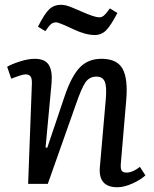

<svg xmlns="http://www.w3.org/2000/svg" viewBox="-20 -766 643 800"><path d="M375 -620.1Q336.4 -620.1 286.1 -644Q224.6 -672.9 214.8 -672.9Q202.1 -672.9 193.6 -666.3Q185.1 -659.7 168.9 -636.2L138.2 -654.8Q166 -710 185.8 -728Q205.6 -746.1 234.9 -746.1Q240.2 -746.1 246.6 -744.9Q252.9 -743.7 257.6 -742.7Q262.2 -741.7 271.2 -738.3Q280.3 -734.9 284.7 -732.9Q289.1 -731 301.8 -725.6Q314.5 -720.2 319.8 -717.8Q374.5 -693.8 393.1 -693.8Q404.8 -693.8 413.8 -701.9Q422.9 -710 438 -731L469.2 -711.9Q441.9 -659.7 422.4 -639.9Q402.8 -620.1 375 -620.1ZM585.9 -35.2Q566.4 -17.1 532 -1.5Q497.6 14.2 469.2 14.2Q389.2 14.2 396 -68.8L420.9 -354Q425.3 -406.2 416.3 -426.5Q407.2 -446.8 381.8 -446.8Q353 -446.8 336.4 -423.3Q319.8 -399.9 295.9 -330.1L179.2 0H97.2L112.8 -416Q113.8 -437.5 107.7 -446.8Q101.6 -456.1 85.9 -456.1Q72.3 -456.1 26.9 -438L9.8 -487.8Q28.8 -499 63.2 -510Q97.7 -521 125 -521Q167 -521 183.1 -495.8Q199.2 -470.7 194.8 -418.9L169.9 -151.9L176.8 -149.9L250 -367.2Q277.8 -448.7 312.5 -484.9Q347.2 -521 402.8 -521Q467.8 -521 490.7 -479.5Q513.7 -438 505.9 -348.1L483.9 -89.8Q481.4 -66.4 486.1 -56.6Q490.7 -46.9 506.8 -46.9Q532.7 -46.9 563 -70.8Z"/></svg>

Font: Literata Book
Style: Italic
Weight: 400
Italic angle: -3°
Designer: Latin by Veronika Burian and Jose Scaglione. Greek by Irene Vlachou. Cyrillic by Vera Evstafieva
Foundry: TypeTogether
Version: Version 1.003;PS 001.003;hotconv 1.0.88;makeotf.lib2.5.64775